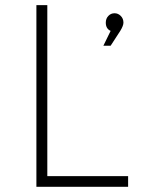

<svg xmlns="http://www.w3.org/2000/svg" viewBox="-20 -719 541 739"><path d="M473.1 -41V0H120.1V-699.2H162.1V-41ZM377.9 -543 405.8 -600.1Q387.2 -608.4 387.2 -631.8Q387.2 -647.5 397 -657.7Q406.7 -668 420.9 -668Q434.6 -668 444.8 -657.7Q455.1 -647.5 455.1 -631.8Q455.1 -620.1 442.9 -600.1L405.8 -543Z"/></svg>

Font: Montserrat Ultra Light
Style: Regular
Weight: 200
Designer: Julieta Ulanovsky
Foundry: Julieta Ulanovsky
Version: Version 3.001;PS 003.001;hotconv 1.0.70;makeotf.lib2.5.58329